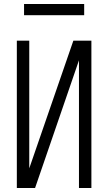

<svg xmlns="http://www.w3.org/2000/svg" viewBox="-20 -938 540 958"><path d="M64 0H155L374 -637V0H436V-735H346L126 -98V-735H64ZM400 -862V-918H100V-862Z"/></svg>

Font: Iosevka SS09 Light
Style: Regular
Weight: 300
Monospace: yes
Designer: Belleve Invis
Foundry: Belleve Invis
Version: Version 5.2.1; ttfautohint (v1.8.3)